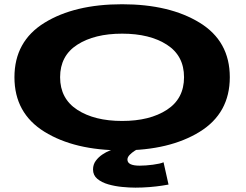

<svg xmlns="http://www.w3.org/2000/svg" viewBox="-20 -701 1159 904"><path d="M555 7Q331 7 189.5 -80.5Q48 -168 48 -337.2Q48 -506.5 189.5 -593.8Q331 -681 554.8 -681Q778.5 -681 920.2 -594Q1062 -507 1062 -337.5Q1062 -168 920.2 -80.5Q778.5 7 555 7ZM555 -131.5Q685 -131.5 765.8 -184Q846.5 -236.5 846.5 -337.5Q846.5 -438.5 765.8 -490.5Q685 -542.5 555 -542.5Q425 -542.5 344 -490.5Q263 -438.5 263 -337.5Q263 -236.5 344 -184Q425 -131.5 555 -131.5ZM617.5 182.5Q589.5 182.5 555.5 179.2Q521.5 176 490 167Q458.5 158 438.2 141Q418 124 418 97Q418 73.5 431 56Q444 38.5 462 26.5Q480 14.5 496.8 8Q513.5 1.5 521 0H630.5Q625 2 613 9.8Q601 17.5 590.5 28.2Q580 39 580 50.5Q580 79 637.5 79Q665.5 79 700 74.5Q734.5 70 750 63L773.5 168Q767 169.5 742.2 173.2Q717.5 177 684 179.8Q650.5 182.5 617.5 182.5Z"/></svg>

Font: Anybody UltraExpanded Regular
Style: Bold
Weight: 700
Width: 9
Designer: Tyler Finck
Foundry: Etcetera Type Company
Version: Version 1.010; ttfautohint (v1.8.3) -l 8 -r 50 -G 200 -x 14 